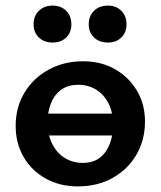

<svg xmlns="http://www.w3.org/2000/svg" viewBox="-20 -653 574 686"><path d="M258 13Q194 13 143.5 -15Q93 -43 64.5 -92Q36 -141 36 -203Q36 -270 67.5 -322Q99 -374 153.5 -404Q208 -434 277 -434Q341 -434 390.5 -406Q440 -378 469 -329.5Q498 -281 498 -219Q498 -152 467 -99.5Q436 -47 382 -17Q328 13 258 13ZM275 -71Q314 -71 338 -90.5Q362 -110 373 -141Q384 -172 384 -206Q384 -252 367.5 -284Q351 -316 323 -333Q295 -350 260 -350Q222 -350 197.5 -331.5Q173 -313 161.5 -282.5Q150 -252 150 -217Q150 -171 167 -138Q184 -105 212.5 -88Q241 -71 275 -71ZM124 -169V-247H409V-169ZM168 -501Q138 -501 119 -519Q100 -537 100 -566Q100 -596 119 -614.5Q138 -633 168 -633Q198 -633 216.5 -614.5Q235 -596 235 -566Q235 -537 216.5 -519Q198 -501 168 -501ZM366 -501Q335 -501 316 -519Q297 -537 297 -566Q297 -596 316 -614.5Q335 -633 366 -633Q395 -633 413.5 -614.5Q432 -596 432 -566Q432 -537 413.5 -519Q395 -501 366 -501Z"/></svg>

Font: Ysabeau
Style: Bold
Weight: 700
Designer: Christian Thalmann (Catharsis Fonts)
Version: Version 2.000;gftools[0.9.27.dev2+g8671c4b]